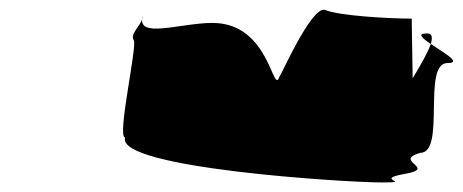

<svg xmlns="http://www.w3.org/2000/svg" viewBox="-20 -564 969 402"><path d="M260 -480C268 -468 224 -276 242 -276C222 -212 704 -182 779 -182C849 -182 758 -188 828 -200C897 -212 801 -227 860 -244C914 -244 863 -432 917 -432C949 -432 908 -454 882 -472C876 -454 860 -427 844 -400L842 -525C794 -525 690 -531 661 -543C632 -555 561 -389 566 -406C551 -356 548 -516 425 -516C357 -516 264 -481 279 -531L278 -525C273 -508 252 -493 260 -480ZM874 -494C852 -494 864 -484 882 -472C886 -486 885 -494 874 -494Z"/></svg>

Font: bitstorm
Style: maxextobl
Weight: 400
Version: Version 0.2